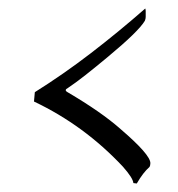

<svg xmlns="http://www.w3.org/2000/svg" viewBox="-20 -499 420 452"><path d="M302 -67 294 -68Q293 -80 269 -107Q178 -204 60 -260L62 -282Q129 -324 193.5 -373.5Q258 -423 322 -479Q323 -476 323 -473Q323 -470 323 -467Q323 -463 323 -459Q323 -455 321 -450Q306 -425 235 -366Q205 -341 181.5 -322.5Q158 -304 140 -292Q130 -287 139 -282Q219 -235 264 -195Q334 -135 334 -115Q334 -112 333.5 -110Q333 -108 332 -106Q317 -93 302 -67Z"/></svg>

Font: Luxurious Roman
Style: Regular
Weight: 400
Designer: Robert E. Leuschke
Foundry: Robert E. Leuschke
Version: Version 1.010; ttfautohint (v1.8.3)